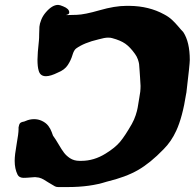

<svg xmlns="http://www.w3.org/2000/svg" viewBox="-20 -757 784 773"><path d="M135.7 -472.7Q130.9 -488.3 130.9 -516.6Q130.9 -541 136.7 -593.8Q137.7 -602.5 137.7 -620.1Q137.7 -637.7 138.7 -649.4Q139.6 -661.1 146 -677.2Q152.3 -693.4 165 -708Q190.4 -737.3 213.9 -737.3Q220.7 -737.3 234.4 -731.4Q258.8 -721.7 258.8 -707Q258.8 -699.2 248 -697.3L246.1 -696.3H251Q271.5 -696.3 289.1 -697.3Q320.3 -698.2 381.3 -715.8Q442.4 -733.4 488.3 -733.4H502Q580.1 -732.4 640.6 -699.2Q659.2 -689.5 672.4 -677.2Q685.5 -665 697.8 -650.4Q710 -635.7 717.8 -627.9Q744.1 -587.9 744.1 -515.6Q744.1 -499 730.5 -384.8Q730.5 -383.8 730 -382.3Q729.5 -380.9 729.5 -379.9Q714.8 -285.2 689.5 -230.5Q669.9 -187.5 638.7 -156.2Q585 -100.6 535.6 -72.3Q486.3 -43.9 409.2 -25.4Q342.8 -3.9 252.9 -3.9H213.9Q207 -3.9 201.2 -6.8Q188.5 -13.7 176.3 -21.5Q164.1 -29.3 155.8 -34.2Q147.5 -39.1 136.7 -42Q125 -43.9 121.1 -43.9Q117.2 -43.9 102.1 -42.5Q86.9 -41 73.2 -41Q56.6 -42 50.8 -53.7Q39.1 -77.1 39.1 -109.4Q39.1 -132.8 46.9 -176.3Q54.7 -219.7 54.7 -236.3V-244.1Q56.6 -255.9 60.5 -260.7Q64.5 -265.6 77.1 -267.6Q78.1 -267.6 84.5 -270.5Q90.8 -273.4 99.6 -275.4Q108.4 -277.3 117.2 -277.3Q133.8 -277.3 148.4 -270.5Q165 -262.7 174.3 -250.5Q183.6 -238.3 188 -225.6Q192.4 -212.9 193.4 -210.9Q204.1 -196.3 216.3 -175.3Q228.5 -154.3 237.8 -142.1Q247.1 -129.9 261.7 -120.1Q278.3 -109.4 299.8 -109.4H307.6Q358.4 -109.4 405.3 -138.7Q443.4 -162.1 463.4 -186Q483.4 -210 510.7 -257.8Q520.5 -275.4 526.4 -293.5Q532.2 -311.5 534.2 -323.2Q536.1 -335 541 -364.3Q545.9 -387.7 545.9 -411.1Q545.9 -418 543.9 -445.3Q543 -454.1 542 -473.1Q541 -492.2 540 -499Q539.1 -505.9 535.2 -517.6Q531.2 -529.3 523.4 -540Q503.9 -567.4 484.4 -581.1Q464.8 -594.7 431.6 -603.5Q425.8 -605.5 415 -605.5Q401.4 -605.5 377 -598.6Q318.4 -585 286.1 -561.5Q277.3 -554.7 271.5 -534.7Q265.6 -514.6 252.9 -495.1Q240.2 -475.6 212.9 -464.8Q183.6 -450.2 165 -450.2Q141.6 -450.2 135.7 -472.7Z"/></svg>

Font: Essays1743
Style: BoldItalic
Weight: 700
Italic angle: -10°
Designer: Based on the typeface in a 1743 English translation of the essays of Montaigne.  PostScript/TrueType font designed by Jo
Version: Version 002.100